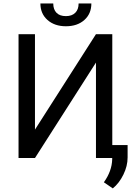

<svg xmlns="http://www.w3.org/2000/svg" viewBox="-20 -907 794 1102"><path d="M86.4 0ZM530.8 -710.9H624.5V0H530.8V-547.9L180.7 0H86.4V-710.9H180.7V-163.1ZM504.4 -887.2Q504.4 -828.1 464.1 -792.2Q423.8 -756.3 358.4 -756.3Q293 -756.3 252.4 -792.5Q211.9 -828.6 211.9 -887.2H285.6Q285.6 -853 304.2 -833.7Q322.8 -814.5 358.4 -814.5Q392.6 -814.5 411.9 -833.5Q431.2 -852.5 431.2 -887.2ZM627.4 174.3 576.2 139.2Q622.1 75.2 624 7.3V-74.2H712.4V-3.4Q712.4 45.9 688.2 95.2Q664.1 144.5 627.4 174.3Z"/></svg>

Font: Roboto-o
Style: o-Regular
Weight: 400
Designer: Google
Version: Version 2.134; 2016; ttfautohint (v1.6)